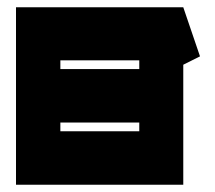

<svg xmlns="http://www.w3.org/2000/svg" viewBox="-20 -752 591 528"><path d="M24 -732H146H363H484L530 -597L484 -574V-391V-244H146H24V-415V-562ZM146 -586V-562H363V-586ZM146 -415V-391H363V-415Z"/></svg>

Font: PatchSerif
Style: Regular
Weight: 400
Version: Version 1.1